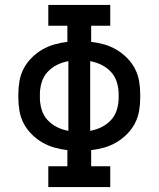

<svg xmlns="http://www.w3.org/2000/svg" viewBox="-20 -755 640 775"><path d="M175 0V-84H252V-149Q225 -152 199 -159.5Q173 -167 150 -180.5Q127 -194 107.5 -213.5Q88 -233 75.5 -257Q63 -281 58.5 -307.5Q54 -334 54 -361V-374Q54 -401 58.5 -427.5Q63 -454 75.5 -478Q88 -502 107.5 -521.5Q127 -541 150 -554.5Q173 -568 199 -575.5Q225 -583 252 -586V-651H175V-735H425V-651H348V-586Q375 -583 401 -575.5Q427 -568 450 -554.5Q473 -541 492.5 -521.5Q512 -502 524.5 -478Q537 -454 541.5 -427.5Q546 -401 546 -374V-361Q546 -334 541.5 -307.5Q537 -281 524.5 -257Q512 -233 492.5 -213.5Q473 -194 450 -180.5Q427 -167 401 -159.5Q375 -152 348 -149V-84H425V0ZM256 -227V-508Q232 -504 210 -493Q188 -482 171.5 -464Q155 -446 148 -422Q141 -398 141 -374V-361Q141 -337 148 -313Q155 -289 171.5 -271Q188 -253 210 -242Q232 -231 256 -227ZM344 -227Q368 -231 390 -242Q412 -253 428.5 -271Q445 -289 452 -313Q459 -337 459 -361V-374Q459 -398 452 -422Q445 -446 428.5 -464Q412 -482 390 -493Q368 -504 344 -508Z"/></svg>

Font: Iosevka HT Medium Extended
Style: Regular
Weight: 500
Width: 7
Monospace: yes
Designer: Belleve Invis
Foundry: Belleve Invis
Version: Version 32.3.0; ttfautohint (v1.8.4)